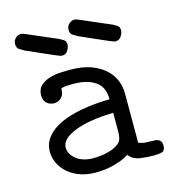

<svg xmlns="http://www.w3.org/2000/svg" viewBox="-99 -720 723 808"><g transform="rotate(-15 262.5 -316.5)"><path d="M264 -604Q264 -619 274.5 -629Q285 -639 298 -639H300Q303 -639 307.5 -637.5Q312 -636 326 -630Q340 -624 368.5 -611.5Q397 -599 449 -577Q457 -573 467 -566.5Q477 -560 477 -546Q477 -535 468.5 -520.5Q460 -506 444 -506H443Q440 -506 436 -507Q432 -508 418 -514Q404 -520 375.5 -532.5Q347 -545 295 -568Q286 -573 275 -580Q264 -587 264 -604ZM31 -604Q31 -619 41.5 -629Q52 -639 65 -639H67Q70 -639 74.5 -637.5Q79 -636 93 -630Q107 -624 135.5 -611.5Q164 -599 216 -577Q224 -573 234 -566.5Q244 -560 244 -546Q244 -535 235.5 -520.5Q227 -506 211 -506H210Q207 -506 203 -507Q199 -508 185 -514Q171 -520 142.5 -532.5Q114 -545 62 -568Q53 -573 42 -580Q31 -587 31 -604ZM55 -128Q55 -164 77 -191.5Q99 -219 138.5 -237.5Q178 -256 233.5 -266Q289 -276 355 -277Q355 -331 319.5 -355Q284 -379 227 -379Q220 -379 211 -379Q202 -379 191 -378Q176 -376 173 -374.5Q170 -373 170 -367Q170 -353 165 -344Q160 -335 153 -330Q146 -325 139 -323Q132 -321 126 -321Q108 -321 94.5 -332.5Q81 -344 81 -367Q81 -394 97.5 -409Q114 -424 137.5 -431Q161 -438 185.5 -439Q210 -440 226 -440Q280 -440 317.5 -426Q355 -412 379 -389.5Q403 -367 413.5 -339.5Q424 -312 424 -285V-69Q430 -67 441 -64Q452 -61 484 -61Q490 -61 497 -60.5Q504 -60 510 -57Q516 -54 520 -48Q524 -42 524 -31Q524 -8 509.5 -4Q495 0 474 0Q445 0 414 -4.5Q383 -9 366 -32Q348 -20 328.5 -13Q309 -6 289.5 -1.5Q270 3 252 4.5Q234 6 220 6Q182 6 151.5 -5Q121 -16 99.5 -35Q78 -54 66.5 -78Q55 -102 55 -128ZM124 -128Q124 -99 152 -77Q180 -55 227 -55Q230 -55 239 -55.5Q248 -56 261 -57.5Q274 -59 288 -62.5Q302 -66 316 -72Q345 -86 350 -101.5Q355 -117 355 -134V-218Q246 -215 185 -190Q124 -165 124 -128Z"/></g></svg>

Font: CMU Typewriter Custom
Style: Regular
Weight: 500
Monospace: yes
Version: Version 0.7.0